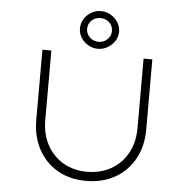

<svg xmlns="http://www.w3.org/2000/svg" viewBox="-61 -1003 1046 1070"><g transform="rotate(5 461.5 -468.0)"><path d="M459 7Q368 7 299 -33Q230 -73 192 -144.5Q154 -216 154 -306V-700H204V-311Q204 -232 237 -171.5Q270 -111 328 -77.5Q386 -44 459 -44Q536 -44 595 -77.5Q654 -111 687 -171.5Q720 -232 720 -311V-700H769V-305Q769 -215 730.5 -144Q692 -73 622 -33Q552 7 459 7ZM461 -732Q432 -732 407 -746.5Q382 -761 367 -785Q352 -809 352 -837Q352 -866 367 -890Q382 -914 407 -928.5Q432 -943 461 -943Q490 -943 515 -928.5Q540 -914 555.5 -890Q571 -866 571 -837Q571 -809 555.5 -785Q540 -761 515 -746.5Q490 -732 461 -732ZM461 -771Q490 -771 510.5 -790.5Q531 -810 531 -837Q531 -867 510.5 -885.5Q490 -904 461 -904Q431 -904 411.5 -885Q392 -866 392 -837Q392 -810 412.5 -790.5Q433 -771 461 -771Z"/></g></svg>

Font: Lexend Giga ExtraLight
Style: Regular
Weight: 250
Version: Version 1.007